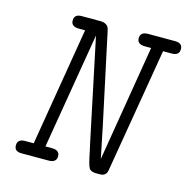

<svg xmlns="http://www.w3.org/2000/svg" viewBox="-93 -702 778 792"><g transform="rotate(15 295.5 -305.5)"><path d="M36 -26Q36 -53 68 -53H105L189 -558H163Q129 -558 129 -584Q129 -611 160 -611H240Q274 -611 279 -582L361 -199L389 -62L471 -558H445Q411 -558 411 -584Q411 -611 444 -611H559Q591 -611 591 -585Q591 -558 559 -558H522L434 -35Q432 -22 429.5 -15.5Q427 -9 420 -4.5Q413 0 400 0H388Q363 0 355.5 -12Q348 -24 337 -80Q331 -105 328 -121L238 -549L155 -53H183Q216 -53 216 -27Q216 0 182 0H67Q36 0 36 -26Z"/></g></svg>

Font: CMU Typewriter Text
Style: LightOblique
Weight: 200
Italic angle: -9.46001°
Version: Version 0.7.0